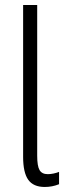

<svg xmlns="http://www.w3.org/2000/svg" viewBox="-20 -734 267 764"><path d="M158 10Q113 10 92.5 -18.5Q72 -47 72 -110V-714H128V-114Q128 -73 137.5 -57Q147 -41 170 -41Q181 -41 193 -43.5Q205 -46 215 -50V-1Q188 10 158 10Z"/></svg>

Font: Noto Sans ExtraCondensed Light
Style: Regular
Weight: 300
Width: 2
Designer: Monotype Design Team
Foundry: Monotype Imaging Inc.
Version: Version 2.013; ttfautohint (v1.8.4.7-5d5b)